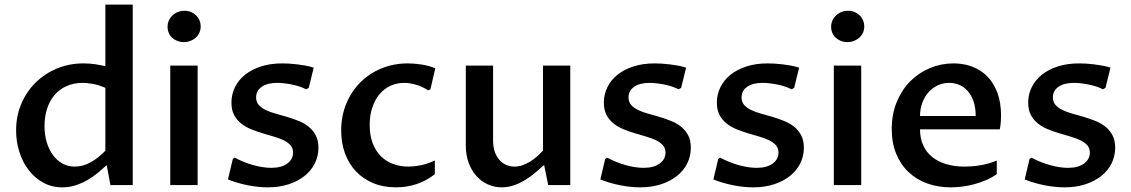

<svg xmlns="http://www.w3.org/2000/svg" viewBox="-20 -802 4901 832"><path d="M436.5 -421.4Q404.8 -435.1 379.6 -439Q354.5 -442.9 338.4 -442.9Q298.8 -442.9 267.8 -428.7Q236.8 -414.6 215.8 -389.6Q194.8 -364.7 183.8 -330.3Q172.9 -295.9 172.9 -255.4Q172.9 -218.8 182.1 -187Q191.4 -155.3 208.5 -131.3Q225.6 -107.4 249.8 -93.8Q273.9 -80.1 303.7 -80.1Q338.9 -80.1 372.3 -98.4Q405.8 -116.7 436.5 -148.9ZM436.5 -782.2H555.2V0H458.5L442.4 -86.4Q425.3 -70.8 405 -54Q384.8 -37.1 360.8 -22.9Q336.9 -8.8 309.3 0.5Q281.7 9.8 250.5 9.8Q203.6 9.8 166.5 -11Q129.4 -31.7 103.3 -66.2Q77.1 -100.6 63.5 -145Q49.8 -189.5 49.8 -236.8Q49.8 -299.3 72.5 -352.5Q95.2 -405.8 134.8 -444.6Q174.3 -483.4 227.5 -505.4Q280.8 -527.3 341.8 -527.3Q369.6 -527.3 394.3 -523.4Q418.9 -519.5 436.5 -515.1Z M717.8 -517.6H836.4V0H717.8ZM776.9 -619.6Q761.2 -619.6 748.3 -624.8Q735.4 -629.9 725.8 -638.7Q716.3 -647.5 711.2 -659.7Q706.1 -671.9 706.1 -686Q706.1 -700.7 711.7 -713.1Q717.3 -725.6 727.3 -735.1Q737.3 -744.6 750.7 -750Q764.2 -755.4 779.8 -755.4Q794.9 -755.4 807.6 -750Q820.3 -744.6 829.6 -735.6Q838.9 -726.6 844.2 -714.1Q849.6 -701.7 849.6 -687.5Q849.6 -672.9 844 -660.4Q838.4 -647.9 828.4 -638.9Q818.4 -629.9 805.2 -624.8Q792 -619.6 776.9 -619.6Z M988.8 -113.3 997.6 -118.7Q1016.6 -108.4 1037.4 -100.1Q1058.1 -91.8 1078.6 -86.2Q1099.1 -80.6 1118.7 -77.6Q1138.2 -74.7 1155.3 -74.7Q1199.7 -74.7 1224.9 -93.3Q1250 -111.8 1250 -140.6Q1250 -160.2 1238.5 -172.9Q1227.1 -185.5 1208.3 -194.6Q1189.5 -203.6 1165.5 -210.4Q1141.6 -217.3 1116.5 -224.9Q1091.3 -232.4 1067.4 -242.2Q1043.5 -252 1024.7 -267.1Q1005.9 -282.2 994.4 -304Q982.9 -325.7 982.9 -357.4Q982.9 -393.1 998.3 -424.3Q1013.7 -455.6 1042.2 -478.3Q1070.8 -501 1111.6 -514.2Q1152.3 -527.3 1203.1 -527.3Q1215.8 -527.3 1232.7 -526.4Q1249.5 -525.4 1267.8 -523.2Q1286.1 -521 1304.7 -517.6Q1323.2 -514.2 1339.4 -508.8L1317.9 -421.4L1307.1 -415Q1292.5 -422.4 1275.6 -427.7Q1258.8 -433.1 1241.9 -436.3Q1225.1 -439.5 1209.2 -441.2Q1193.4 -442.9 1181.2 -442.9Q1138.2 -442.9 1114 -425.8Q1089.8 -408.7 1089.8 -379.9Q1089.8 -359.9 1101.6 -346.9Q1113.3 -334 1132.1 -325Q1150.9 -315.9 1175.3 -309.3Q1199.7 -302.7 1224.9 -295.2Q1250 -287.6 1274.4 -277.8Q1298.8 -268.1 1317.6 -252.9Q1336.4 -237.8 1348.1 -215.8Q1359.9 -193.8 1359.9 -161.6Q1359.9 -125.5 1344.2 -94Q1328.6 -62.5 1299.8 -39.6Q1271 -16.6 1230.5 -3.4Q1189.9 9.8 1140.6 9.8Q1100.1 9.8 1054.7 1Q1009.3 -7.8 967.8 -24.4Z M1864.3 -47.4Q1829.6 -19.5 1787.1 -4.9Q1744.6 9.8 1695.8 9.8Q1641.1 9.8 1597.2 -8.5Q1553.2 -26.9 1522.5 -59.3Q1491.7 -91.8 1475.1 -137Q1458.5 -182.1 1458.5 -236.3Q1458.5 -300.3 1481 -353.8Q1503.4 -407.2 1542.2 -445.8Q1581.1 -484.4 1633.8 -505.9Q1686.5 -527.3 1747.1 -527.3Q1760.3 -527.3 1775.4 -526.1Q1790.5 -524.9 1806.4 -522.5Q1822.3 -520 1837.6 -515.9Q1853 -511.7 1866.2 -505.9L1845.2 -415L1835 -410.2Q1826.2 -416.5 1814.2 -422.6Q1802.2 -428.7 1788.6 -433.1Q1774.9 -437.5 1760.3 -440.2Q1745.6 -442.9 1731.4 -442.9Q1700.2 -442.9 1673.1 -430.7Q1646 -418.5 1625.7 -395Q1605.5 -371.6 1593.8 -337.6Q1582 -303.7 1582 -260.7Q1582 -215.8 1594.7 -182.1Q1607.4 -148.4 1629.9 -125.7Q1652.3 -103 1683.1 -91.6Q1713.9 -80.1 1750 -80.1Q1772.5 -80.1 1801.3 -85.4Q1830.1 -90.8 1864.3 -106.4Z M1998.5 -517.6H2116.7V-190.9Q2116.7 -166 2123.5 -145.8Q2130.4 -125.5 2142.6 -110.8Q2154.8 -96.2 2171.9 -88.1Q2189 -80.1 2209.5 -80.1Q2227.1 -80.1 2243.9 -85.9Q2260.7 -91.8 2276.4 -101.3Q2292 -110.8 2306.2 -123.3Q2320.3 -135.7 2333 -149.4V-517.6H2451.2V0H2355.5L2337.9 -87.4Q2320.3 -71.3 2299.8 -54Q2279.3 -36.6 2256.3 -22.5Q2233.4 -8.3 2207.8 0.7Q2182.1 9.8 2154.3 9.8Q2122.6 9.8 2094.2 -2.9Q2065.9 -15.6 2044.7 -39.1Q2023.4 -62.5 2011 -96.2Q1998.5 -129.9 1998.5 -172.4Z M2602.5 -113.3 2611.3 -118.7Q2630.4 -108.4 2651.1 -100.1Q2671.9 -91.8 2692.4 -86.2Q2712.9 -80.6 2732.4 -77.6Q2752 -74.7 2769 -74.7Q2813.5 -74.7 2838.6 -93.3Q2863.8 -111.8 2863.8 -140.6Q2863.8 -160.2 2852.3 -172.9Q2840.8 -185.5 2822 -194.6Q2803.2 -203.6 2779.3 -210.4Q2755.4 -217.3 2730.2 -224.9Q2705.1 -232.4 2681.2 -242.2Q2657.2 -252 2638.4 -267.1Q2619.6 -282.2 2608.2 -304Q2596.7 -325.7 2596.7 -357.4Q2596.7 -393.1 2612.1 -424.3Q2627.4 -455.6 2656 -478.3Q2684.6 -501 2725.3 -514.2Q2766.1 -527.3 2816.9 -527.3Q2829.6 -527.3 2846.4 -526.4Q2863.3 -525.4 2881.6 -523.2Q2899.9 -521 2918.5 -517.6Q2937 -514.2 2953.1 -508.8L2931.6 -421.4L2920.9 -415Q2906.2 -422.4 2889.4 -427.7Q2872.6 -433.1 2855.7 -436.3Q2838.9 -439.5 2823 -441.2Q2807.1 -442.9 2794.9 -442.9Q2752 -442.9 2727.8 -425.8Q2703.6 -408.7 2703.6 -379.9Q2703.6 -359.9 2715.3 -346.9Q2727.1 -334 2745.8 -325Q2764.6 -315.9 2789.1 -309.3Q2813.5 -302.7 2838.6 -295.2Q2863.8 -287.6 2888.2 -277.8Q2912.6 -268.1 2931.4 -252.9Q2950.2 -237.8 2961.9 -215.8Q2973.6 -193.8 2973.6 -161.6Q2973.6 -125.5 2958 -94Q2942.4 -62.5 2913.6 -39.6Q2884.8 -16.6 2844.2 -3.4Q2803.7 9.8 2754.4 9.8Q2713.9 9.8 2668.5 1Q2623 -7.8 2581.5 -24.4Z M3092.3 -113.3 3101.1 -118.7Q3120.1 -108.4 3140.9 -100.1Q3161.6 -91.8 3182.1 -86.2Q3202.6 -80.6 3222.2 -77.6Q3241.7 -74.7 3258.8 -74.7Q3303.2 -74.7 3328.4 -93.3Q3353.5 -111.8 3353.5 -140.6Q3353.5 -160.2 3342 -172.9Q3330.6 -185.5 3311.8 -194.6Q3293 -203.6 3269 -210.4Q3245.1 -217.3 3220 -224.9Q3194.8 -232.4 3170.9 -242.2Q3147 -252 3128.2 -267.1Q3109.4 -282.2 3097.9 -304Q3086.4 -325.7 3086.4 -357.4Q3086.4 -393.1 3101.8 -424.3Q3117.2 -455.6 3145.8 -478.3Q3174.3 -501 3215.1 -514.2Q3255.9 -527.3 3306.6 -527.3Q3319.3 -527.3 3336.2 -526.4Q3353 -525.4 3371.3 -523.2Q3389.6 -521 3408.2 -517.6Q3426.8 -514.2 3442.9 -508.8L3421.4 -421.4L3410.6 -415Q3396 -422.4 3379.2 -427.7Q3362.3 -433.1 3345.5 -436.3Q3328.6 -439.5 3312.7 -441.2Q3296.9 -442.9 3284.7 -442.9Q3241.7 -442.9 3217.5 -425.8Q3193.4 -408.7 3193.4 -379.9Q3193.4 -359.9 3205.1 -346.9Q3216.8 -334 3235.6 -325Q3254.4 -315.9 3278.8 -309.3Q3303.2 -302.7 3328.4 -295.2Q3353.5 -287.6 3377.9 -277.8Q3402.3 -268.1 3421.1 -252.9Q3439.9 -237.8 3451.7 -215.8Q3463.4 -193.8 3463.4 -161.6Q3463.4 -125.5 3447.8 -94Q3432.1 -62.5 3403.3 -39.6Q3374.5 -16.6 3334 -3.4Q3293.5 9.8 3244.1 9.8Q3203.6 9.8 3158.2 1Q3112.8 -7.8 3071.3 -24.4Z M3593.3 -517.6H3711.9V0H3593.3ZM3652.3 -619.6Q3636.7 -619.6 3623.8 -624.8Q3610.8 -629.9 3601.3 -638.7Q3591.8 -647.5 3586.7 -659.7Q3581.5 -671.9 3581.5 -686Q3581.5 -700.7 3587.2 -713.1Q3592.8 -725.6 3602.8 -735.1Q3612.8 -744.6 3626.2 -750Q3639.6 -755.4 3655.3 -755.4Q3670.4 -755.4 3683.1 -750Q3695.8 -744.6 3705.1 -735.6Q3714.4 -726.6 3719.7 -714.1Q3725.1 -701.7 3725.1 -687.5Q3725.1 -672.9 3719.5 -660.4Q3713.9 -647.9 3703.9 -638.9Q3693.8 -629.9 3680.7 -624.8Q3667.5 -619.6 3652.3 -619.6Z M4299.3 -47.4Q4277.8 -32.2 4252.9 -21.5Q4228 -10.7 4201.7 -3.7Q4175.3 3.4 4149.2 6.6Q4123 9.8 4099.6 9.8Q4045.4 9.8 3998.8 -6.8Q3952.1 -23.4 3917.7 -55.7Q3883.3 -87.9 3863.8 -135Q3844.2 -182.1 3844.2 -243.2Q3844.2 -308.1 3866.2 -360.8Q3888.2 -413.6 3925 -450.4Q3961.9 -487.3 4010.5 -507.3Q4059.1 -527.3 4111.8 -527.3Q4155.8 -527.3 4193.6 -512.9Q4231.4 -498.5 4259 -470.2Q4286.6 -441.9 4302.2 -399.4Q4317.9 -356.9 4317.9 -300.8Q4317.9 -287.1 4316.7 -271.7Q4315.4 -256.3 4312.5 -241.7H3966.8Q3966.8 -202.1 3980.7 -171.9Q3994.6 -141.6 4020 -121.3Q4045.4 -101.1 4081.1 -90.6Q4116.7 -80.1 4159.7 -80.1Q4171.9 -80.1 4188.2 -81.1Q4204.6 -82 4223.1 -85Q4241.7 -87.9 4261.2 -93Q4280.8 -98.1 4299.3 -106.4ZM4208 -299.3Q4208 -335 4199 -361.8Q4189.9 -388.7 4174.3 -406.7Q4158.7 -424.8 4137.9 -433.8Q4117.2 -442.9 4093.3 -442.9Q4066.4 -442.9 4043.5 -432.1Q4020.5 -421.4 4003.4 -402.1Q3986.3 -382.8 3976.6 -356.4Q3966.8 -330.1 3966.8 -299.3Z M4441.4 -113.3 4450.2 -118.7Q4469.2 -108.4 4490 -100.1Q4510.7 -91.8 4531.2 -86.2Q4551.8 -80.6 4571.3 -77.6Q4590.8 -74.7 4607.9 -74.7Q4652.3 -74.7 4677.5 -93.3Q4702.6 -111.8 4702.6 -140.6Q4702.6 -160.2 4691.2 -172.9Q4679.7 -185.5 4660.9 -194.6Q4642.1 -203.6 4618.2 -210.4Q4594.2 -217.3 4569.1 -224.9Q4543.9 -232.4 4520 -242.2Q4496.1 -252 4477.3 -267.1Q4458.5 -282.2 4447 -304Q4435.5 -325.7 4435.5 -357.4Q4435.5 -393.1 4450.9 -424.3Q4466.3 -455.6 4494.9 -478.3Q4523.4 -501 4564.2 -514.2Q4605 -527.3 4655.8 -527.3Q4668.5 -527.3 4685.3 -526.4Q4702.1 -525.4 4720.5 -523.2Q4738.8 -521 4757.3 -517.6Q4775.9 -514.2 4792 -508.8L4770.5 -421.4L4759.8 -415Q4745.1 -422.4 4728.3 -427.7Q4711.4 -433.1 4694.6 -436.3Q4677.7 -439.5 4661.9 -441.2Q4646 -442.9 4633.8 -442.9Q4590.8 -442.9 4566.7 -425.8Q4542.5 -408.7 4542.5 -379.9Q4542.5 -359.9 4554.2 -346.9Q4565.9 -334 4584.7 -325Q4603.5 -315.9 4627.9 -309.3Q4652.3 -302.7 4677.5 -295.2Q4702.6 -287.6 4727.1 -277.8Q4751.5 -268.1 4770.3 -252.9Q4789.1 -237.8 4800.8 -215.8Q4812.5 -193.8 4812.5 -161.6Q4812.5 -125.5 4796.9 -94Q4781.2 -62.5 4752.4 -39.6Q4723.6 -16.6 4683.1 -3.4Q4642.6 9.8 4593.3 9.8Q4552.7 9.8 4507.3 1Q4461.9 -7.8 4420.4 -24.4Z"/></svg>

Font: Proza Libre
Style: Medium
Weight: 500
Designer: Jasper de Waard
Foundry: Jasper de Waard
Version: Version 1.000; ttfautohint (v1.4.1.8-43bc)